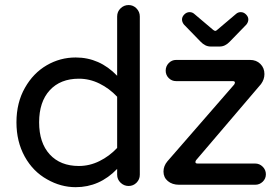

<svg xmlns="http://www.w3.org/2000/svg" viewBox="-20 -739 1123 769"><path d="M168.9 -20.5Q112.3 -51.8 79.1 -111.8Q45.9 -171.9 45.9 -249Q45.9 -328.1 80.1 -387.7Q113.3 -446.3 167 -477.5Q220.7 -508.8 283.2 -508.8Q378.9 -508.8 449.2 -435.5V-672.9Q449.2 -692.4 462.9 -705.6Q476.6 -718.8 495.1 -718.8Q513.7 -718.8 526.9 -705.1Q540 -691.4 540 -672.9V-39.1Q540 -20.5 526.9 -7.3Q513.7 5.9 495.1 5.9Q476.6 5.9 462.9 -7.3Q449.2 -20.5 449.2 -39.1V-62.5Q378.9 10.7 283.2 10.7Q223.6 10.7 168.9 -20.5ZM783.2 -572.3 716.8 -640.6Q709 -650.4 709 -661.1Q709 -671.9 718.3 -681.2Q727.5 -690.4 739.3 -690.4Q750 -690.4 757.8 -683.6L834 -619.1Q839.8 -615.2 841.8 -615.2Q845.7 -615.2 849.6 -619.1L925.8 -683.6Q933.6 -690.4 944.3 -690.4Q956.1 -690.4 965.3 -681.2Q974.6 -671.9 974.6 -661.1Q974.6 -650.4 966.8 -640.6L900.4 -572.3Q881.8 -552.7 860.4 -552.7H823.2Q801.8 -552.7 783.2 -572.3ZM634.8 -51.8Q634.8 -74.2 650.4 -92.8L918 -400.4Q920.9 -405.3 920.9 -408.2Q920.9 -414.1 912.1 -414.1H685.5Q668 -414.1 655.8 -426.3Q643.6 -438.5 643.6 -456.1Q643.6 -473.6 655.8 -486.3Q668 -499 685.5 -499H981.4Q1006.8 -499 1022.9 -482.9Q1039.1 -466.8 1039.1 -442.4Q1039.1 -420.9 1025.4 -402.3L765.6 -97.7Q762.7 -93.8 762.7 -89.8Q762.7 -84 771.5 -84H1002Q1019.5 -84 1032.2 -71.3Q1044.9 -58.6 1044.9 -41Q1044.9 -23.4 1032.2 -11.2Q1019.5 1 1002 1H697.3Q669.9 1 652.3 -13.7Q634.8 -28.3 634.8 -51.8ZM449.2 -146.5V-351.6Q418 -384.8 378.4 -404.3Q338.9 -423.8 295.9 -423.8Q221.7 -423.8 179.2 -377.4Q136.7 -331.1 136.7 -249Q136.7 -167 179.2 -120.6Q221.7 -74.2 295.9 -74.2Q338.9 -74.2 378.4 -93.8Q418 -113.3 449.2 -146.5Z"/></svg>

Font: jf-openhuninn-1.0
Style: Regular
Weight: 400
Designer: [Kosugi Maru]
      Designed by Motoya company      

      [Varela Round]
      Joe Prince(Latin component); Avraham Co
Foundry: justfont CO.,LTD.
Version: 1.0